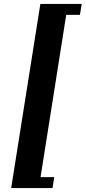

<svg xmlns="http://www.w3.org/2000/svg" viewBox="-20 -820 437 980"><path d="M37 140H248L257 84H187L318 -744H388L397 -800H186Z"/></svg>

Font: Aerodynamic
Style: Obl
Weight: 500
Designer: Google
Version: Version 2.000980; 2014